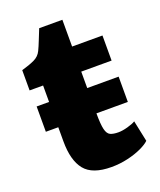

<svg xmlns="http://www.w3.org/2000/svg" viewBox="-130 -766 713 856"><g transform="rotate(-20 226.0 -338.0)"><path d="M29 -240V-360H88V-438H24V-534Q61 -544.5 85 -555.8Q109 -567 120 -590Q128.5 -607.5 139 -634.2Q149.5 -661 159 -684H269V-557H413V-438H269V-360H418V-240H269Q269 -188 274.8 -164Q280.5 -140 294.5 -133.5Q308.5 -127 333 -127Q352 -127 377.2 -134Q402.5 -141 415 -149L436 -49Q423 -36 394.8 -22.8Q366.5 -9.5 329 -0.8Q291.5 8 251 8Q161 8 124.5 -37.2Q88 -82.5 88 -173V-240Z"/></g></svg>

Font: Merriweather Sans Black
Style: Regular
Weight: 900
Designer: Eben Sorkin
Foundry: Eben Sorkin
Version: Version 1.008; ttfautohint (v1.7.19-72a1) -l 8 -r 50 -G 200 